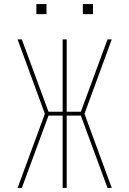

<svg xmlns="http://www.w3.org/2000/svg" viewBox="-20 -930 640 950"><path d="M533 0H512L380 -358H310V0H290V-358H220L88 0H67L202 -367L67 -735H88L220 -377H290V-735H310V-377H380L512 -735H533L398 -367ZM390 -860V-910H440V-860ZM160 -860V-910H210V-860Z"/></svg>

Font: Iosevka SS04 Thin Extended
Style: Regular
Weight: 100
Width: 7
Monospace: yes
Designer: Belleve Invis
Foundry: Belleve Invis
Version: Version 19.0.0; ttfautohint (v1.8.4)